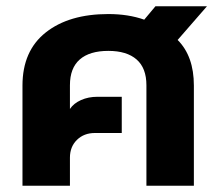

<svg xmlns="http://www.w3.org/2000/svg" viewBox="-20 -595 705 615"><path d="M52 -321Q52 -432 126.5 -491Q201 -550 327 -550Q391 -550 442 -532L478 -575H643L549 -467Q601 -415 601 -321V0H449V-322Q449 -377 417.5 -404.5Q386 -432 327 -432Q267 -432 235.5 -404.5Q204 -377 204 -322V-246Q216 -264 239.5 -274.5Q263 -285 292 -285H370V-169H284Q249 -169 226.5 -147Q204 -125 204 -90V0H52Z"/></svg>

Font: Prompt SemiBold
Style: Regular
Weight: 600
Designer: Katatrad Team
Foundry: CadsonDemak
Version: Version 1.000